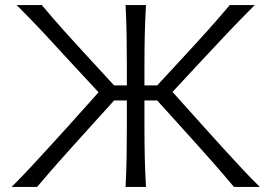

<svg xmlns="http://www.w3.org/2000/svg" viewBox="-20 -733 1064 753"><path d="M25.5 0Q56.5 -30.5 94 -70.5Q131.5 -110.5 169.8 -152.8Q208 -195 241.5 -231.5L366.5 -371L252.5 -494Q203.5 -548 152.8 -602.2Q102 -656.5 45.5 -713H144Q192.5 -655.5 231.5 -612Q270.5 -568.5 311.5 -524L427.5 -398H477.5V-475Q477.5 -541 476.5 -597Q475.5 -653 472.5 -713H552.5Q549 -653 547.8 -597Q546.5 -541 546.5 -475V-398H596.5L713 -524Q754 -568.5 793.2 -612Q832.5 -655.5 881 -713H979Q922 -656 870.8 -602Q819.5 -548 769.5 -494L656.5 -372.5L784 -230.5Q817 -194 854.8 -152.2Q892.5 -110.5 930 -70.5Q967.5 -30.5 999 0H897.5Q853 -53 812.2 -99.2Q771.5 -145.5 732 -189L596.5 -339H546.5V-236.5Q546.5 -170.5 547.8 -115.2Q549 -60 552.5 0H472.5Q475.5 -60 476.5 -115.2Q477.5 -170.5 477.5 -236.5V-339H427.5L295 -192.5Q253 -146.5 211.8 -99.8Q170.5 -53 125.5 0Z"/></svg>

Font: Commissioner Flair Light
Style: Regular
Weight: 300
Designer: Kostas Bartsokas
Foundry: Kostas Bartsokas
Version: Version 1.000; ttfautohint (v1.8.3)